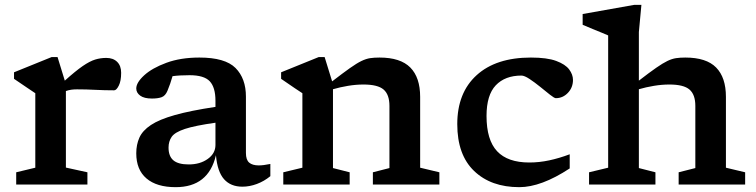

<svg xmlns="http://www.w3.org/2000/svg" viewBox="-20 -763 3127 794"><path d="M419.5 -523.5Q448 -523.5 464.5 -507.2Q481 -491 481 -462Q481 -428 471.2 -408.8Q461.5 -389.5 452 -389.5Q412 -389.5 374.2 -391.5Q336.5 -393.5 298.5 -393.5Q285.5 -393.5 274.8 -392Q264 -390.5 252.5 -386.5V-70L341.5 -50.5V0H47V-50.5L126 -69.5V-377.5Q116 -384 91 -401Q66 -418 38 -437V-464L193.5 -527H218L248 -429.5Q292.5 -469.5 322 -489.8Q351.5 -510 373.8 -516.8Q396 -523.5 419.5 -523.5Z M982.5 9Q934 9 906.5 -22Q879 -53 873 -121Q842 11 706.5 11Q628 11 585.8 -25Q543.5 -61 543.5 -129Q543.5 -165 556.5 -194Q569.5 -223 604 -246Q638.5 -269 703 -287.2Q767.5 -305.5 871 -321V-346.5Q871 -401.5 847.5 -426.8Q824 -452 764 -452Q743 -452 725.5 -451Q708 -450 693.5 -448Q684.5 -416 672.5 -387.5Q664 -367 648.8 -361.2Q633.5 -355.5 608.5 -355.5Q576 -355.5 559.8 -367.5Q543.5 -379.5 543.5 -397Q543.5 -421.5 576.2 -451.5Q609 -481.5 667.8 -503.2Q726.5 -525 804.5 -525Q911 -525 954 -481.8Q997 -438.5 997 -363.5V-130.5Q997 -102 1010.5 -90.5Q1024 -79 1050 -79Q1069 -79 1098 -85V-34.5Q1072.5 -13.5 1042.2 -2.2Q1012 9 982.5 9ZM677 -152.5Q677 -117 697 -100Q717 -83 760.5 -83Q807.5 -83 839.2 -105.8Q871 -128.5 871 -163.5V-255.5Q786 -243.5 744.5 -229.8Q703 -216 690 -197.2Q677 -178.5 677 -152.5Z M1522 -50.5 1590.5 -68V-325Q1590.5 -372 1566.2 -392.8Q1542 -413.5 1483 -413.5Q1452 -413.5 1419 -408Q1386 -402.5 1357 -394V-68L1426 -50.5V0H1151.5V-50.5L1230.5 -69.5V-377.5Q1222 -383 1199.2 -398.2Q1176.5 -413.5 1142.5 -437V-464L1298 -527H1322.5L1353.5 -426.5Q1399 -461.5 1427.2 -481.5Q1455.5 -501.5 1474.8 -510.8Q1494 -520 1510.5 -522.5Q1527 -525 1549.5 -525Q1636 -525 1676.8 -483.8Q1717.5 -442.5 1717.5 -362.5V-69.5L1797 -50.5V0H1522Z M2175.5 -525Q2242.5 -525 2280.2 -511Q2318 -497 2333.8 -475.8Q2349.5 -454.5 2349.5 -432.5Q2349.5 -401 2328.5 -379Q2307.5 -357 2278.5 -357Q2272.5 -357 2254.5 -371.2Q2236.5 -385.5 2213.8 -404Q2191 -422.5 2169.8 -436.5Q2148.5 -450.5 2136.5 -450.5Q2068.5 -450.5 2030.2 -410.2Q1992 -370 1992 -283.5Q1992 -184 2035.8 -137.5Q2079.5 -91 2169 -91Q2210 -91 2251 -99.8Q2292 -108.5 2336 -125V-66.5Q2218 11 2127.5 11Q2010.5 11 1940.8 -55.8Q1871 -122.5 1871 -249.5Q1871 -379.5 1951.2 -452.2Q2031.5 -525 2175.5 -525Z M2690.5 0H2416V-50.5L2495 -69.5V-616.5Q2488.5 -619.5 2470.8 -626.8Q2453 -634 2431 -643Q2409 -652 2389.5 -660.5V-705L2603.5 -743H2632.5L2622 -630.5V-429.5Q2666 -463.5 2693.8 -482.8Q2721.5 -502 2740.2 -511Q2759 -520 2775.8 -522.5Q2792.5 -525 2814 -525Q2901 -525 2941.5 -483.8Q2982 -442.5 2982 -362.5V-69.5L3061.5 -50.5V0H2786.5V-50.5L2855.5 -68V-325Q2855.5 -372 2831.2 -392.8Q2807 -413.5 2748 -413.5Q2717 -413.5 2684 -408Q2651 -402.5 2622 -394V-68L2690.5 -50.5Z"/></svg>

Font: Newsreader 6pt Medium
Style: Regular
Weight: 500
Designer: Hugues Gentile
Foundry: Production Type
Version: Version 1.003; ttfautohint (v1.8.3)